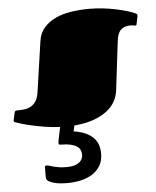

<svg xmlns="http://www.w3.org/2000/svg" viewBox="-57 -564 724 890"><g transform="rotate(-5 305.0 -119.0)"><path d="M393.1 -517.1Q424.3 -517.1 455.6 -513.4Q486.8 -509.8 514.9 -503.9Q543 -498 566.2 -491Q589.4 -483.9 604 -477.1Q606.4 -476.1 609.1 -474.1Q611.8 -472.2 611.8 -466.8Q611.8 -465.3 611.3 -462.9Q610.8 -460.4 610.4 -458L604.5 -429.2Q603.5 -423.3 601.8 -422.1Q600.1 -420.9 598.6 -420.9Q596.2 -420.9 589.4 -422.4Q582.5 -423.8 574.7 -423.8Q546.9 -423.8 530.8 -408.9Q514.6 -394 510.3 -356.9L482.9 -128.9Q479.5 -101.6 465.6 -77.1Q451.7 -52.7 426 -33.4Q400.4 -14.2 363 -1.2Q325.7 11.7 275.9 15.6L270 42.5Q304.7 47.9 327.4 58.8Q350.1 69.8 363.8 85Q377.4 100.1 382.8 117.9Q388.2 135.7 388.2 154.8Q388.2 189.5 373.8 213.1Q359.4 236.8 335.4 251.5Q311.5 266.1 281 272.5Q250.5 278.8 218.3 278.8Q208 278.8 191.9 277.6Q175.8 276.4 160.4 272.5Q145 268.6 134 262Q123 255.4 123 244.1V197.3Q123 192.4 125.5 190.7Q127.9 189 130.4 189Q136.2 189 143.6 191.4Q150.9 193.8 161.6 196.8Q172.4 199.7 187 202.1Q201.7 204.6 223.1 204.6Q244.1 204.6 258.8 200.4Q273.4 196.3 282.7 189Q292 181.6 295.9 172.4Q299.8 163.1 299.8 152.8Q299.8 140.6 294.7 130.6Q289.6 120.6 278.3 113.5Q267.1 106.4 249.3 102.5Q231.4 98.6 206.1 98.6Q203.6 98.6 199.5 97.9Q195.3 97.2 195.3 89.4Q195.3 87.9 196.5 80.8Q197.8 73.7 199.7 63.7Q201.7 53.7 204.3 41.5Q207 29.3 209.5 16.6Q174.8 15.1 142.6 10Q110.4 4.9 83.5 -1Q56.6 -6.8 36.4 -12.7Q16.1 -18.6 5.9 -22.5Q2 -23.4 -0.2 -25.1Q-2.4 -26.9 -2.4 -30.8Q-2.4 -32.7 -2 -35.2Q-1.5 -37.6 -0.5 -41L5.4 -68.4Q6.3 -72.3 8.8 -74.7Q11.2 -77.1 17.6 -77.1Q33.7 -77.1 50 -78.9Q66.4 -80.6 80.3 -87.9Q94.2 -95.2 104.7 -110.4Q115.2 -125.5 119.1 -152.8L153.3 -388.2Q158.7 -425.3 180.7 -450.2Q202.6 -475.1 235.1 -490Q267.6 -504.9 308.6 -511Q349.6 -517.1 393.1 -517.1Z"/></g></svg>

Font: Fascinate
Style: Regular
Weight: 900
Designer: Astigmatic (AOETI)
Foundry: Astigmatic (AOETI)
Version: Version 1.000